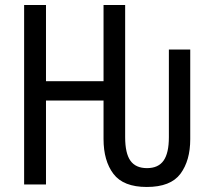

<svg xmlns="http://www.w3.org/2000/svg" viewBox="-20 -734 845 764"><path d="M76 0V-714H163V-411H392V-714H478V-188Q478 -124 499 -94.5Q520 -65 565 -65Q610 -65 631 -95Q652 -125 652 -188V-537H737V-180Q737 -95 698 -42.5Q659 10 564 10Q471 10 431.5 -42Q392 -94 392 -181V-334H163V0Z"/></svg>

Font: Avrile Sans Condensed
Style: Regular
Weight: 400
Width: 3
Designer: Monotype Design Team
Foundry: Monotype Imaging Inc.
Version: Version 2.001;September 10, 2019;FontCreator 11.5.0.2425 64-